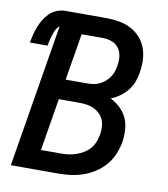

<svg xmlns="http://www.w3.org/2000/svg" viewBox="-82 -805 765 874"><g transform="rotate(10 300.0 -367.5)"><path d="M27 0 136 -661Q125 -653 119 -640.5Q113 -628 109 -615.5Q105 -603 102 -590.5Q99 -578 97 -565H15Q19 -584 23.5 -602.5Q28 -621 35 -639Q42 -657 52.5 -674.5Q63 -692 77.5 -706Q92 -720 111 -727.5Q130 -735 149 -735H340Q369 -735 398 -730Q427 -725 451.5 -712.5Q476 -700 495 -679.5Q514 -659 524 -633Q534 -607 535.5 -577.5Q537 -548 532 -519Q529 -497 521 -475Q513 -453 498 -434Q483 -415 463.5 -401Q444 -387 422 -378Q446 -366 466 -347.5Q486 -329 497.5 -304.5Q509 -280 511 -251Q513 -222 509 -193Q504 -165 492.5 -136.5Q481 -108 461 -84.5Q441 -61 415 -44Q389 -27 360 -17Q331 -7 302.5 -3.5Q274 0 245 0ZM304 -427Q318 -427 332.5 -429Q347 -431 360.5 -437.5Q374 -444 386 -454Q398 -464 406.5 -476.5Q415 -489 419.5 -503Q424 -517 426 -531Q430 -552 427.5 -573.5Q425 -595 413 -611.5Q401 -628 381 -635.5Q361 -643 340 -643H241L205 -427ZM150 -92H245Q262 -92 279.5 -94.5Q297 -97 314 -103Q331 -109 347 -119Q363 -129 375 -143Q387 -157 393.5 -174.5Q400 -192 403 -209Q406 -226 405 -243.5Q404 -261 397.5 -276.5Q391 -292 379 -303.5Q367 -315 352 -322Q337 -329 319.5 -331.5Q302 -334 285 -334H190Z"/></g></svg>

Font: Iosevka Curly SmBdEx
Style: Italic
Weight: 600
Width: 7
Italic angle: -9°
Monospace: yes
Designer: Belleve Invis
Foundry: Belleve Invis
Version: Version 11.1.0; ttfautohint (v1.8.3)